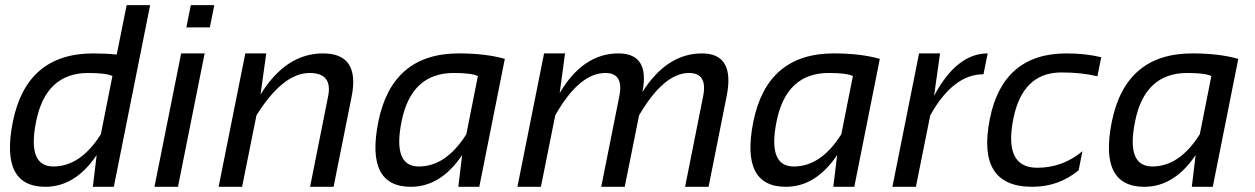

<svg xmlns="http://www.w3.org/2000/svg" viewBox="-20 -718 4824 738"><path d="M412.1 -425.8Q387.7 -437.5 319.3 -437.5Q155.8 -437.5 118.7 -250.5Q84 -78.1 185.1 -78.1Q289.6 -78.1 367.7 -202.1ZM417.5 0H336.9L351.6 -122.1Q269.5 0 154.3 0Q-20.5 0 29.3 -249.5Q82 -512.7 338.4 -512.7Q386.7 -512.7 428.7 -508.3L466.8 -698.2H557.1Z M766.6 -512.7 664.1 0H573.7L676.3 -512.7ZM803.7 -698.2 786.6 -612.8H696.3L713.4 -698.2Z M820.3 0 922.9 -512.7H1003.4L981.4 -354.5Q1078.6 -512.7 1221.7 -512.7Q1364.7 -512.7 1331.5 -346.2L1262.2 0H1171.9L1241.2 -347.7Q1259.3 -437.5 1169.9 -437.5Q1067.9 -437.5 965.8 -274.9L910.6 0Z M1816.9 -425.8Q1792.5 -437.5 1724.1 -437.5Q1560.5 -437.5 1523.4 -250.5Q1488.8 -78.1 1589.8 -78.1Q1694.3 -78.1 1772.5 -202.1ZM1822.3 0H1741.7L1756.3 -122.1Q1674.3 0 1559.1 0Q1384.3 0 1434.1 -249.5Q1486.8 -512.7 1743.2 -512.7Q1847.2 -512.7 1920.4 -491.7Z M1968.8 0 2071.3 -512.7H2151.9L2131.3 -360.4Q2221.2 -512.7 2356.9 -512.7Q2479 -512.7 2449.2 -364.3Q2543.5 -512.7 2678.2 -512.7Q2806.2 -512.7 2772.9 -347.7L2703.6 0H2613.3L2682.6 -347.7Q2700.7 -437.5 2628.4 -437.5Q2531.7 -437.5 2436.5 -274.9L2381.3 0H2291L2360.4 -347.7Q2378.4 -437.5 2307.1 -437.5Q2206.5 -437.5 2114.3 -274.9L2059.1 0Z M3258.3 -425.8Q3233.9 -437.5 3165.5 -437.5Q3002 -437.5 2964.8 -250.5Q2930.2 -78.1 3031.2 -78.1Q3135.7 -78.1 3213.9 -202.1ZM3263.7 0H3183.1L3197.8 -122.1Q3115.7 0 3000.5 0Q2825.7 0 2875.5 -249.5Q2928.2 -512.7 3184.6 -512.7Q3288.6 -512.7 3361.8 -491.7Z M3410.2 0 3512.7 -512.7H3593.3L3570.3 -349.6Q3657.2 -512.7 3776.4 -512.7L3760.3 -432.6Q3644 -432.6 3555.7 -274.9L3500.5 0Z M4126 -63.5Q4049.8 0 3947.3 0Q3732.4 0 3784.7 -261.2Q3835 -512.7 4079.1 -512.7Q4152.3 -512.7 4212.9 -498L4198.2 -424.8Q4137.7 -439.5 4059.6 -439.5Q3910.6 -439.5 3875 -261.2Q3837.4 -73.2 3966.8 -73.2Q4064.5 -73.2 4140.6 -136.7Z M4636.2 -425.8Q4611.8 -437.5 4543.5 -437.5Q4379.9 -437.5 4342.8 -250.5Q4308.1 -78.1 4409.2 -78.1Q4513.7 -78.1 4591.8 -202.1ZM4641.6 0H4561L4575.7 -122.1Q4493.7 0 4378.4 0Q4203.6 0 4253.4 -249.5Q4306.2 -512.7 4562.5 -512.7Q4666.5 -512.7 4739.7 -491.7Z"/></svg>

Font: Sansation
Style: Italic
Weight: 400
Designer: Bernd Montag
Version: Version 1.301